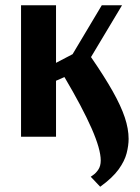

<svg xmlns="http://www.w3.org/2000/svg" viewBox="-20 -520 533 730"><path d="M325 152Q326 151 335.5 144.5Q345 138 354 124.5Q363 111 363 90Q363 47 328 -32.5Q293 -112 225 -227L193 -213V0H60V-500H193V-281L256 -314L367 -500H444L326 -303Q377 -229 408.5 -173Q440 -117 454.5 -73.5Q469 -30 469 8Q469 33 461.5 62.5Q454 92 431 124Q408 156 361 190Z"/></svg>

Font: Arsenal SC
Style: Bold
Weight: 700
Designer: Andrij Shevchenko
Foundry: Stairsfor
Version: Version 2.001; ttfautohint (v1.8.4.7-5d5b)